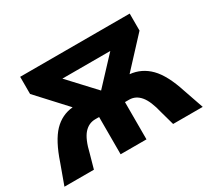

<svg xmlns="http://www.w3.org/2000/svg" viewBox="-137 -923 1246 1146"><g transform="rotate(-30 485.5 -350.0)"><path d="M8.8 0 59.1 -138.2Q101.6 -264.6 156.2 -321.8Q210.9 -378.9 288.1 -386.2L107.9 -582V-700.2H862.8V-583L681.2 -387.2Q760.3 -379.4 816.9 -322Q873.5 -264.6 914.1 -138.2L961.9 0H757.8L731 -96.2Q710.9 -182.1 679.2 -219.5Q647.5 -256.8 603 -256.8H574.2V0H396V-256.8H370.1Q323.7 -256.8 291.5 -220.2Q259.3 -183.6 238.8 -96.2L211.9 0ZM484.9 -388.2H485.8L650.9 -564.9H320.8Z"/></g></svg>

Font: Montserrat ExtraBold
Style: Regular
Weight: 800
Designer: Julieta Ulanovsky
Foundry: Julieta Ulanovsky
Version: Version 9.000